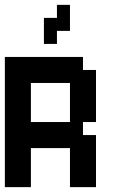

<svg xmlns="http://www.w3.org/2000/svg" viewBox="-20 -770 469 790"><path d="M267.9 -267.9V-428.6H107.1V-267.9ZM107.1 -160.7V0H0V-535.7H321.4V-482.1H375V-267.9H321.4V-214.3H375V0H267.9V-160.7ZM214.3 -750H267.9V-642.9H214.3V-589.3H160.7V-696.4H214.3Z"/></svg>

Font: Jersey 10
Style: Regular
Weight: 400
Designer: Sarah Cadigan-Fried
Version: Version 1.000